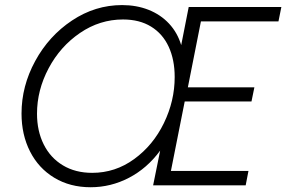

<svg xmlns="http://www.w3.org/2000/svg" viewBox="-20 -748 1156 775"><path d="M66.9 -289.6Q66.9 -400.4 122.1 -501.7Q177.2 -603 270.8 -665.3Q364.3 -727.5 472.7 -727.5Q531.2 -727.5 579.8 -708.3Q628.4 -689 662.4 -652.6Q696.3 -616.2 711.4 -565.9L741.7 -719.7H1115.7L1104 -661.6H791L738.3 -395.5H1006.8L995.1 -338.4H725.6L669.9 -58.1H982.9L971.7 0H598.1L626.5 -140.1Q573.7 -68.4 500.5 -30.3Q427.2 7.8 345.7 7.8Q262.7 7.8 199.2 -30.5Q135.7 -68.8 101.3 -136.5Q66.9 -204.1 66.9 -289.6ZM685.1 -437Q685.1 -506.8 660.9 -559.3Q636.7 -611.8 589.8 -640.6Q543 -669.4 476.6 -669.4Q382.8 -669.4 303 -615Q223.1 -560.5 176.3 -472.4Q129.4 -384.3 129.4 -289.1Q129.4 -219.2 156.5 -165Q183.6 -110.8 233.9 -80.6Q284.2 -50.3 352.1 -50.3Q445.3 -50.3 521.7 -106Q598.1 -161.6 641.6 -251.2Q685.1 -340.8 685.1 -437Z"/></svg>

Font: Reddit Sans Vanilla Light
Style: Italic
Weight: 300
Italic angle: -11.25°
Designer: Stephen Hutchings
Version: Version 1.013